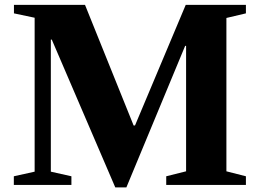

<svg xmlns="http://www.w3.org/2000/svg" viewBox="-20 -782 1102 812"><path d="M467.5 10.5 199 -614.5H195V-56L282 -36.5V0H38.5V-36.5L126.5 -56V-707L39 -725.5V-761.5H339.5L545 -251.5H551L765.5 -761.5H1020V-725.5L937.5 -706V-57.5L1020 -36.5V0H683V-36.5L767 -57.5V-588H763L514.5 10.5Z"/></svg>

Font: Libre Caslon Text
Style: Bold
Weight: 700
Designer: Pablo Impallari, Rodrigo Fuenzalida, Katja Schimmel
Foundry: Pablo Impallari, Rodrigo Fuenzalida
Version: Version 2.000